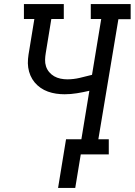

<svg xmlns="http://www.w3.org/2000/svg" viewBox="-20 -755 659 939"><path d="M264 164 303 -74H378L417 -311Q387 -304 356.5 -299Q326 -294 296 -294Q275 -294 254.5 -297Q234 -300 214.5 -307Q195 -314 178.5 -325.5Q162 -337 149.5 -352Q137 -367 129 -385.5Q121 -404 118 -424.5Q115 -445 117 -466.5Q119 -488 123 -509L148 -662H97V-735H292V-662H231L204 -497Q201 -480 200.5 -463Q200 -446 205 -430.5Q210 -415 220.5 -402.5Q231 -390 245 -382Q259 -374 275.5 -370.5Q292 -367 309 -367Q339 -367 369.5 -374Q400 -381 430 -389L475 -662H424V-735H619V-661H559L461 -74H512V0H375L348 164Z"/></svg>

Font: Iosevka Slab Extended Oblique
Style: Regular
Weight: 400
Width: 7
Italic angle: -9°
Monospace: yes
Designer: Belleve Invis
Foundry: Belleve Invis
Version: Version 11.1.0; ttfautohint (v1.8.3)